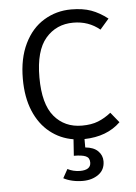

<svg xmlns="http://www.w3.org/2000/svg" viewBox="-50 -536 526 744"><g transform="rotate(-5 213.0 -164.0)"><path d="M328.6 99.6Q328.6 132.8 303.5 150.9Q278.3 168.9 242.2 168.9Q220.7 168.9 201.2 164.3Q181.6 159.7 167.5 151.9L186.5 117.7Q208 128.9 234.4 129.4Q276.9 129.4 276.9 100.1Q276.9 81.5 262 75.2Q247.1 68.8 215.8 68.8L220.2 4.9Q168.9 -3.4 129.2 -35.2Q89.4 -66.9 67.1 -120.1Q44.9 -173.3 44.9 -245.1Q44.9 -324.7 72.8 -381.8Q100.6 -439 148.7 -468Q196.8 -497.1 254.4 -497.1Q299.8 -497.1 332.3 -485.4Q364.7 -473.6 396 -449.2L361.3 -409.2Q317.9 -445.3 258.3 -445.3Q192.4 -445.3 150.9 -397.2Q109.4 -349.1 109.4 -245.1Q109.4 -141.6 149.9 -93.3Q190.4 -44.9 257.8 -44.9Q294.9 -44.9 321 -55.4Q347.2 -65.9 371.1 -85L403.3 -45.4Q350.6 5.9 262.7 7.8V40.5Q295.4 43.5 312 60.1Q328.6 76.7 328.6 99.6Z"/></g></svg>

Font: Amiri Typewriter
Style: Regular
Weight: 400
Monospace: yes
Designer: Khaled Hosny
Version: Version 1.1